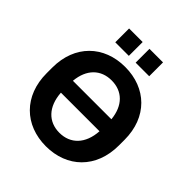

<svg xmlns="http://www.w3.org/2000/svg" viewBox="-247 -1091 1266 1266"><g transform="rotate(45 386.5 -458.0)"><path d="M386.7 10.7C583.5 10.7 723.6 -121.6 723.6 -334V-386.2C723.6 -597.7 584 -729.5 386.7 -729.5C189.9 -729.5 49.8 -597.2 49.8 -386.2V-334C49.8 -122.6 189.5 10.7 386.7 10.7ZM386.7 -115.2C284.7 -115.2 215.3 -185.1 207 -309.6H566.9C559.1 -185.5 489.3 -115.2 386.7 -115.2ZM386.7 -603.5C486.8 -603.5 555.2 -538.1 566.4 -420.9H207.5C218.3 -538.6 287.1 -603.5 386.7 -603.5ZM542 -797.9V-926.8H415.5V-797.9ZM352.1 -797.9V-926.8H225.6V-797.9Z"/></g></svg>

Font: Winston
Style: Bold
Weight: 700
Designer: Vernon Adams, Kim Jin-seong, David Berlow, Cristiano Sobral
Foundry: The Winston Project Authors
Version: Version 3.004